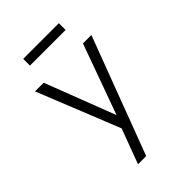

<svg xmlns="http://www.w3.org/2000/svg" viewBox="-264 -841 1127 1127"><g transform="rotate(-45 300.0 -277.0)"><path d="M191 180 272 -37 66 -550H138L306 -113L464 -550H534L259 180ZM152 -678V-734H448V-678Z"/></g></svg>

Font: Tiny ExtraLight
Style: Regular
Weight: 200
Monospace: yes
Designer: Philipp Nurullin, Konstantin Bulenkov
Foundry: JetBrains
Version: Version 2.251; ttfautohint (v1.8.4.7-5d5b)